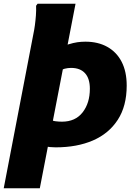

<svg xmlns="http://www.w3.org/2000/svg" viewBox="-40 -780 734 1032"><path d="M-20 232 139 -595Q144 -618 147.5 -644Q151 -670 153 -697Q155 -724 154 -749L162 -760H366L174 232ZM259 12Q243 12 228.5 10.5Q214 9 199 5H137L173 -143H225Q238 -131 256.5 -128.5Q275 -126 293 -126Q365 -126 404 -176Q443 -226 443 -303Q443 -358 417 -386.5Q391 -415 342 -415Q324 -415 307 -410.5Q290 -406 273 -395H231L262 -513Q300 -533 327.5 -541.5Q355 -550 376 -553Q397 -556 419 -556Q487 -556 537 -528Q587 -500 614 -447.5Q641 -395 641 -320Q641 -210 593 -136Q545 -62 459.5 -25Q374 12 259 12Z"/></svg>

Font: Kufam ExtraBold
Style: Italic
Weight: 800
Italic angle: -11°
Designer: Artur Schmal
Foundry: Original Type
Version: Version 1.301; ttfautohint (v1.8.3)